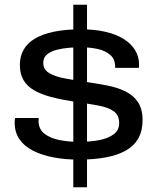

<svg xmlns="http://www.w3.org/2000/svg" viewBox="-20 -743 669 812"><path d="M290 49V-723H348V49ZM313 -68Q255 -68 205.5 -77.5Q156 -87 119 -106Q82 -125 62 -154.5Q42 -184 42 -225Q42 -230 42.5 -235Q43 -240 44 -244H144Q144 -242 143.5 -238Q143 -234 143 -232Q143 -197 168 -177.5Q193 -158 232.5 -150.5Q272 -143 314 -143Q359 -143 397.5 -150Q436 -157 460 -174.5Q484 -192 484 -222Q484 -256 461 -272.5Q438 -289 394 -297Q350 -305 288 -314Q237 -322 195.5 -333Q154 -344 124.5 -361Q95 -378 79.5 -404Q64 -430 64 -469Q64 -505 80 -533Q96 -561 128 -580Q160 -599 208.5 -609Q257 -619 322 -619Q381 -619 426 -608.5Q471 -598 502.5 -578.5Q534 -559 551 -531.5Q568 -504 568 -471Q568 -467 568 -464Q568 -461 567 -456H467V-460Q467 -493 446 -511Q425 -529 392.5 -536Q360 -543 322 -543Q300 -543 273 -541Q246 -539 220.5 -532.5Q195 -526 179 -513Q163 -500 163 -477Q163 -449 188 -434Q213 -419 253.5 -411.5Q294 -404 341 -397Q389 -390 433 -381.5Q477 -373 510.5 -356.5Q544 -340 563.5 -311Q583 -282 583 -235Q583 -190 565 -158Q547 -126 512.5 -106.5Q478 -87 428 -77.5Q378 -68 313 -68Z"/></svg>

Font: Archivo Expanded
Style: Regular
Weight: 400
Width: 7
Designer: Hector Gatti
Foundry: Omnibus-Type
Version: Version 2.001